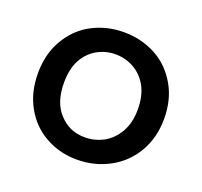

<svg xmlns="http://www.w3.org/2000/svg" viewBox="-104 -678 845 804"><g transform="rotate(20 319.0 -275.5)"><path d="M314 9C314 9 314 9 314 9C367 9 415 -3 459 -27C502 -50 537 -84 562 -127C587 -170 600 -220 600 -276C600 -276 600 -276 600 -276C600 -332 588 -382 563 -425C538 -468 505 -502 462 -525C419 -548 372 -560 319 -560C319 -560 319 -560 319 -560C266 -560 219 -548 176 -525C133 -502 100 -468 75 -425C50 -382 38 -332 38 -276C38 -276 38 -276 38 -276C38 -219 50 -170 74 -127C98 -84 131 -50 173 -27C215 -3 262 9 314 9ZM314 -90C314 -90 314 -90 314 -90C268 -90 230 -106 200 -139C169 -171 154 -217 154 -276C154 -276 154 -276 154 -276C154 -316 161 -350 176 -378C191 -405 211 -426 236 -440C261 -454 288 -461 317 -461C317 -461 317 -461 317 -461C346 -461 374 -454 399 -440C424 -426 445 -405 460 -378C475 -350 483 -316 483 -276C483 -276 483 -276 483 -276C483 -236 475 -202 459 -174C443 -146 422 -125 397 -111C371 -97 343 -90 314 -90Z"/></g></svg>

Font: Girnar Poppins
Style: Medium
Weight: 500
Designer: Ninad Kale (Devanagari), Jonny Pinhorn (Latin)
Foundry: Indian Type Foundry
Version: ""